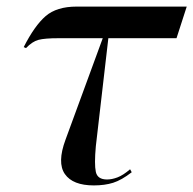

<svg xmlns="http://www.w3.org/2000/svg" viewBox="-20 -556 587 583"><path d="M265 7Q201 7 177 -27.5Q153 -62 179 -132L292 -440H158Q116 -440 97 -435Q78 -430 59 -410L52 -413Q85 -478 118.5 -507Q152 -536 213 -536H547L516 -440H309L271 -112Q266 -57 271 -34Q276 -11 305 -11Q320 -11 337 -17.5Q354 -24 375 -42L380 -33Q349 -9 323.5 -1Q298 7 265 7Z"/></svg>

Font: Noto Serif Display Medium
Style: Italic
Weight: 500
Italic angle: -12°
Designer: Monotype Design Team
Foundry: Monotype Imaging Inc.
Version: Version 2.009